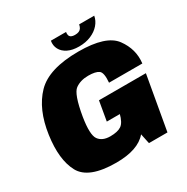

<svg xmlns="http://www.w3.org/2000/svg" viewBox="-183 -977 1113 1141"><g transform="rotate(-30 374.0 -407.0)"><path d="M293 4Q442.5 4 503.5 -68.5L518 0H645L710 -369H388L365 -236H462.5L455.5 -239.5Q441.5 -184 416 -166.8Q390.5 -149.5 340 -149.5Q285.5 -149.5 261.2 -183.5Q237 -217.5 255.5 -332.5Q279.5 -475.5 315.8 -501.5Q352 -527.5 405 -527.5Q455 -527.5 476.5 -512.2Q498 -497 492 -429.5H720.5Q732 -522.5 673.8 -601.8Q615.5 -681 426.5 -681Q223 -681 136.5 -591.8Q50 -502.5 27 -340Q4.5 -181 54.2 -88.5Q104 4 293 4ZM446.5 -704.5Q492.5 -704.5 528.5 -719.8Q564.5 -735 587 -761Q609.5 -787 615 -818.5H511.5Q509 -804.5 503 -795Q497 -785.5 486.2 -781Q475.5 -776.5 459 -776.5Q444.5 -776.5 435.2 -781Q426 -785.5 422.5 -794.8Q419 -804 421.5 -818.5H317.5Q312 -787 325.8 -761Q339.5 -735 370.2 -719.8Q401 -704.5 446.5 -704.5Z"/></g></svg>

Font: Anybody UltraCondensed Thin Black
Style: Italic
Weight: 900
Italic angle: -10°
Version: Version 1.111